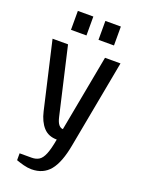

<svg xmlns="http://www.w3.org/2000/svg" viewBox="-166 -765 777 1049"><g transform="rotate(20 222.5 -240.0)"><path d="M155 210Q133 210 108.5 203.5Q84 197 65 190V150H135Q160 150 177.5 139Q195 128 207.5 97.5Q220 67 230 10Q181 10 152 -22Q123 -54 110 -110L20 -500H110L200 -110Q207 -80 218 -67.5Q229 -55 242 -55L325 -500H415L320 10Q301 115 262 162.5Q223 210 155 210ZM258 -580V-690H348V-580ZM98 -580V-690H188V-580Z"/></g></svg>

Font: Cuprum
Style: Regular
Weight: 400
Designer: Jovanny Lemonad
Foundry: Jovanny Lemonad
Version: Version 3.000